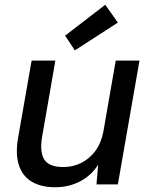

<svg xmlns="http://www.w3.org/2000/svg" viewBox="-20 -776 631 808"><path d="M212 12Q153 12 113.5 -11.5Q74 -35 59 -82.5Q44 -130 57 -201L113 -521H213L158 -205Q146 -139 165.5 -106Q185 -73 247 -73Q286 -73 321 -90Q356 -107 381 -140.5Q406 -174 415 -222L467 -521H567L476 0H386L393 -83Q365 -38 317.5 -13Q270 12 212 12ZM295 -564 254 -626 423 -756 476 -681Z"/></svg>

Font: DM Sans 10pt Medium
Style: Italic
Weight: 500
Italic angle: -10°
Version: Version 4.004;gftools[0.9.30]